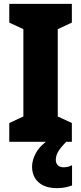

<svg xmlns="http://www.w3.org/2000/svg" viewBox="-20 -734 420 994"><path d="M352 0H28V-97L101 -131V-583L28 -617V-714H352V-617L279 -583V-131L352 -97ZM269 94Q269 111 279.5 121.5Q290 132 309 132Q322 132 333.5 129Q345 126 353 121V226Q340 231 320.5 235.5Q301 240 275 240Q214 240 180 210Q146 180 146 128Q146 95 166.5 57Q187 19 243 -19L323 0Q291 33 280 53Q269 73 269 94Z"/></svg>

Font: Noto Sans Myanmar Condensed Black
Style: Regular
Weight: 900
Width: 3
Designer: Monotype Design Team
Foundry: Monotype Imaging Inc.
Version: Version 2.107; ttfautohint (v1.8.4.7-5d5b)